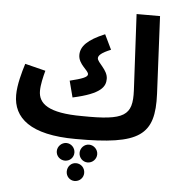

<svg xmlns="http://www.w3.org/2000/svg" viewBox="-63 -793 1028 1117"><g transform="rotate(5 450.5 -234.5)"><path d="M399 21C776 23 859 -41 848 -282L826 -734H689L712 -290C719 -143 674 -111 425 -115C226 -115 168 -166 168 -240C168 -276 179 -322 189 -359L69 -389C53 -338 32 -264 32 -204C32 -71 133 21 399 21ZM360 -218C527 -254 549 -299 549 -343C549 -396 487 -433 487 -459C487 -475 505 -492 559 -514L517 -601C416 -559 378 -518 378 -468C378 -413 438 -383 438 -360C438 -343 405 -331 335 -314ZM480 47C452 47 429 71 429 99C429 128 452 151 480 151C508 151 532 128 532 99C532 71 508 47 480 47ZM348 49C320 49 296 73 296 101C296 130 320 152 348 152C376 152 399 130 399 101C399 73 376 49 348 49ZM414 161C386 161 364 184 364 214C364 242 386 265 414 265C443 265 466 242 466 214C466 184 443 161 414 161Z"/></g></svg>

Font: Noto Sans Arabic UI SmCn
Style: Bold
Weight: 700
Width: 4
Designer: Monotype Design Team, Nadine Chahine and Nizar Qandah
Foundry: Monotype Imaging Inc.
Version: Version 2.010